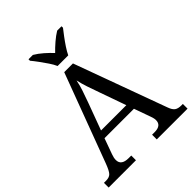

<svg xmlns="http://www.w3.org/2000/svg" viewBox="-254 -1072 1213 1213"><g transform="rotate(-45 352.5 -465.5)"><path d="M0 0V-42H19Q48 -42 62.5 -57Q77 -72 95 -120L317 -714H395L621 -95Q632 -64 647.5 -53Q663 -42 692 -42H705V0H430V-42H453Q513 -42 513 -90Q513 -98 511 -107Q509 -116 505 -127L465 -239H202L164 -134Q155 -110 155 -91Q155 -42 221 -42H244V0ZM221 -289H447L385 -464Q369 -508 356 -547Q343 -586 335 -622Q328 -586 317 -553Q306 -520 289 -473ZM315 -771Q305 -794 287 -820.5Q269 -847 250 -873Q231 -899 215 -918V-931H254Q283 -914 311.5 -889Q340 -864 362 -840Q385 -864 414 -889Q443 -914 471 -931H510V-918Q495 -899 475.5 -873Q456 -847 438.5 -820.5Q421 -794 410 -771Z"/></g></svg>

Font: Noto Serif Grantha
Style: Regular
Weight: 400
Designer: Monotype Design Team
Foundry: Monotype Imaging Inc.
Version: Version 2.004; ttfautohint (v1.8.4.7-5d5b)